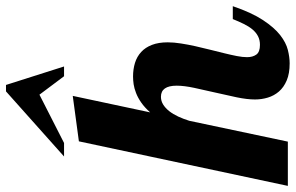

<svg xmlns="http://www.w3.org/2000/svg" viewBox="-227 -768 963 625"><g transform="rotate(-90 254.5 -455.5)"><path d="M546.9 -179.2Q525.9 -117.7 501.7 -81.1Q477.5 -44.4 452.9 -25.1Q428.2 -5.9 404.5 0Q380.9 5.9 360.8 5.9Q327.6 5.9 305.2 -3.7Q282.7 -13.2 269 -29.1Q255.4 -44.9 249.3 -65.2Q243.2 -85.4 243.2 -106.9Q243.2 -132.3 250.2 -166.3Q257.3 -200.2 265.6 -235.8Q273.9 -271.5 281 -304.7Q288.1 -337.9 288.1 -361.8Q288.1 -413.1 252 -413.1Q238.3 -413.1 226.6 -405.8Q214.8 -398.4 205.1 -386Q195.3 -373.5 187.5 -356.7Q179.7 -339.8 173.8 -320.8L106 0H-38.1L106.9 -680.2L254.9 -700.2L201.2 -448.2Q217.3 -466.3 233.2 -477.3Q249 -488.3 264.2 -494.1Q279.3 -500 292.7 -502Q306.2 -503.9 317.9 -503.9Q341.8 -503.9 362.3 -497.6Q382.8 -491.2 397.7 -477.5Q412.6 -463.9 420.9 -442.4Q429.2 -420.9 429.2 -391.1Q429.2 -371.1 425.5 -347.9Q421.9 -324.7 416.5 -300.5Q411.1 -276.4 405 -252.4Q398.9 -228.5 393.6 -206.5Q388.2 -184.6 384.5 -165.8Q380.9 -147 380.9 -132.8Q380.9 -114.3 389.4 -102.5Q397.9 -90.8 420.9 -90.8Q437 -90.8 449.2 -97.2Q461.4 -103.5 471.2 -115.2Q481 -127 489 -143.3Q497.1 -159.7 504.9 -179.2ZM318.8 -728.5 258.8 -808.6 101.6 -728.5H57.6L269.5 -917.5H290.5L350.6 -728.5Z"/></g></svg>

Font: Lobster
Style: Regular
Weight: 400
Designer: Pablo Impallari
Foundry: Pablo Impallari
Version: Version 1.007; ttfautohint (v1.1) -l 8 -r 50 -G 50 -x 14 -D 